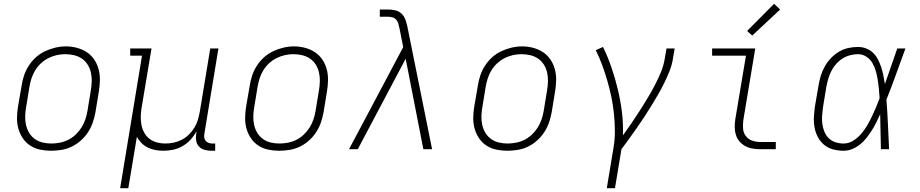

<svg xmlns="http://www.w3.org/2000/svg" viewBox="-20 -785 4840 1010"><path d="M248 8Q219 8 190.5 2Q162 -4 138.5 -19.5Q115 -35 99.5 -58.5Q84 -82 76.5 -109Q69 -136 69.5 -166Q70 -196 75 -226L94 -336Q98 -363 107 -389.5Q116 -416 132 -440.5Q148 -465 170 -484.5Q192 -504 218 -516Q244 -528 271.5 -534.5Q299 -541 327 -541Q356 -541 384.5 -533.5Q413 -526 436.5 -510.5Q460 -495 475.5 -472Q491 -449 498.5 -421.5Q506 -394 505.5 -364Q505 -334 500 -304L482 -194Q477 -167 468 -140.5Q459 -114 443 -89.5Q427 -65 405 -45.5Q383 -26 357 -13.5Q331 -1 303 3.5Q275 8 248 8ZM249 -30Q272 -30 295 -34.5Q318 -39 339 -49.5Q360 -60 378 -77Q396 -94 408.5 -114Q421 -134 428.5 -156Q436 -178 440 -201L458 -311Q462 -334 462.5 -358Q463 -382 458 -404Q453 -426 441 -445Q429 -464 411 -476.5Q393 -489 370 -494.5Q347 -500 323 -500Q301 -500 278.5 -495Q256 -490 235 -479.5Q214 -469 196 -452.5Q178 -436 165.5 -415.5Q153 -395 146 -373.5Q139 -352 135 -329L117 -219Q113 -196 112.5 -172.5Q112 -149 117 -127Q122 -105 133.5 -86Q145 -67 163 -54Q181 -41 203.5 -35.5Q226 -30 249 -30Z M612 205 727 -492H665V-530H777L725 -219Q721 -196 720.5 -173Q720 -150 724 -128.5Q728 -107 738.5 -87.5Q749 -68 766 -55Q783 -42 804.5 -36Q826 -30 849 -30Q871 -30 893 -34.5Q915 -39 935.5 -49.5Q956 -60 973 -76.5Q990 -93 1002 -112.5Q1014 -132 1020.5 -153.5Q1027 -175 1031 -197L1086 -530H1129L1055 -81Q1053 -71 1054.5 -61Q1056 -51 1062 -44Q1068 -37 1077.5 -33.5Q1087 -30 1097 -30H1112V8H1091Q1073 8 1055.5 3Q1038 -2 1026.5 -14.5Q1015 -27 1012 -45Q1009 -63 1012 -81L1014 -95Q1001 -71 982.5 -50.5Q964 -30 940.5 -16.5Q917 -3 891 2.5Q865 8 840 8Q818 8 796.5 4Q775 0 757 -9Q739 -18 724.5 -32.5Q710 -47 700 -65L655 205Z M1448 8Q1419 8 1390.5 2Q1362 -4 1338.5 -19.5Q1315 -35 1299.5 -58.5Q1284 -82 1276.5 -109Q1269 -136 1269.5 -166Q1270 -196 1275 -226L1294 -336Q1298 -363 1307 -389.5Q1316 -416 1332 -440.5Q1348 -465 1370 -484.5Q1392 -504 1418 -516Q1444 -528 1471.5 -534.5Q1499 -541 1527 -541Q1556 -541 1584.5 -533.5Q1613 -526 1636.5 -510.5Q1660 -495 1675.5 -472Q1691 -449 1698.5 -421.5Q1706 -394 1705.5 -364Q1705 -334 1700 -304L1682 -194Q1677 -167 1668 -140.5Q1659 -114 1643 -89.5Q1627 -65 1605 -45.5Q1583 -26 1557 -13.5Q1531 -1 1503 3.5Q1475 8 1448 8ZM1449 -30Q1472 -30 1495 -34.5Q1518 -39 1539 -49.5Q1560 -60 1578 -77Q1596 -94 1608.5 -114Q1621 -134 1628.5 -156Q1636 -178 1640 -201L1658 -311Q1662 -334 1662.5 -358Q1663 -382 1658 -404Q1653 -426 1641 -445Q1629 -464 1611 -476.5Q1593 -489 1570 -494.5Q1547 -500 1523 -500Q1501 -500 1478.5 -495Q1456 -490 1435 -479.5Q1414 -469 1396 -452.5Q1378 -436 1365.5 -415.5Q1353 -395 1346 -373.5Q1339 -352 1335 -329L1317 -219Q1313 -196 1312.5 -172.5Q1312 -149 1317 -127Q1322 -105 1333.5 -86Q1345 -67 1363 -54Q1381 -41 1403.5 -35.5Q1426 -30 1449 -30Z M1816 0 2101 -537 2081 -638Q2079 -649 2075.5 -660.5Q2072 -672 2064.5 -681Q2057 -690 2045.5 -693.5Q2034 -697 2021 -697H1978V-735H2021Q2041 -735 2060 -730.5Q2079 -726 2092.5 -713Q2106 -700 2112.5 -682Q2119 -664 2123 -645L2253 0H2207L2114 -476L1862 0Z M2648 8Q2619 8 2590.5 2Q2562 -4 2538.5 -19.5Q2515 -35 2499.5 -58.5Q2484 -82 2476.5 -109Q2469 -136 2469.5 -166Q2470 -196 2475 -226L2494 -336Q2498 -363 2507 -389.5Q2516 -416 2532 -440.5Q2548 -465 2570 -484.5Q2592 -504 2618 -516Q2644 -528 2671.5 -534.5Q2699 -541 2727 -541Q2756 -541 2784.5 -533.5Q2813 -526 2836.5 -510.5Q2860 -495 2875.5 -472Q2891 -449 2898.5 -421.5Q2906 -394 2905.5 -364Q2905 -334 2900 -304L2882 -194Q2877 -167 2868 -140.5Q2859 -114 2843 -89.5Q2827 -65 2805 -45.5Q2783 -26 2757 -13.5Q2731 -1 2703 3.5Q2675 8 2648 8ZM2649 -30Q2672 -30 2695 -34.5Q2718 -39 2739 -49.5Q2760 -60 2778 -77Q2796 -94 2808.5 -114Q2821 -134 2828.5 -156Q2836 -178 2840 -201L2858 -311Q2862 -334 2862.5 -358Q2863 -382 2858 -404Q2853 -426 2841 -445Q2829 -464 2811 -476.5Q2793 -489 2770 -494.5Q2747 -500 2723 -500Q2701 -500 2678.5 -495Q2656 -490 2635 -479.5Q2614 -469 2596 -452.5Q2578 -436 2565.5 -415.5Q2553 -395 2546 -373.5Q2539 -352 2535 -329L2517 -219Q2513 -196 2512.5 -172.5Q2512 -149 2517 -127Q2522 -105 2533.5 -86Q2545 -67 2563 -54Q2581 -41 2603.5 -35.5Q2626 -30 2649 -30Z M3172 205 3207 -6Q3215 -52 3214.5 -97.5Q3214 -143 3209.5 -187.5Q3205 -232 3196 -275Q3187 -318 3175 -359.5Q3163 -401 3148 -442Q3133 -483 3114 -521L3152 -538Q3178 -485 3197 -429Q3216 -373 3230 -315Q3244 -257 3251.5 -196Q3259 -135 3257 -73Q3280 -105 3302 -137Q3324 -169 3345 -202Q3366 -235 3386 -268Q3406 -301 3424 -335.5Q3442 -370 3456.5 -405Q3471 -440 3477 -477L3486 -530H3529L3520 -477Q3515 -444 3502.5 -412.5Q3490 -381 3475 -350Q3460 -319 3442.5 -289Q3425 -259 3407 -229.5Q3389 -200 3370 -171Q3351 -142 3331 -113.5Q3311 -85 3290.5 -56.5Q3270 -28 3249 0L3215 205Z M3980 0Q3959 0 3938.5 -3.5Q3918 -7 3900.5 -16.5Q3883 -26 3870 -41Q3857 -56 3851 -75.5Q3845 -95 3845 -116Q3845 -137 3848 -158L3904 -492H3726V-530H3953L3890 -152Q3887 -129 3889 -107Q3891 -85 3904 -68.5Q3917 -52 3937.5 -45Q3958 -38 3980 -38H4061V0ZM3937 -598 3910 -622 4052 -765 4084 -735Z M4418 8Q4390 8 4363 1Q4336 -6 4315.5 -23Q4295 -40 4282.5 -63.5Q4270 -87 4265 -114Q4260 -141 4261.5 -169Q4263 -197 4267 -226L4286 -336Q4290 -361 4297.5 -386Q4305 -411 4318.5 -435Q4332 -459 4351 -479Q4370 -499 4393.5 -513Q4417 -527 4442.5 -532.5Q4468 -538 4494 -538Q4517 -538 4538 -529.5Q4559 -521 4574 -506Q4589 -491 4599 -471Q4609 -451 4616 -430Q4623 -409 4627 -387Q4631 -365 4635 -343Q4651 -390 4667.5 -436.5Q4684 -483 4700 -530H4743Q4718 -463 4694 -395.5Q4670 -328 4643 -261Q4648 -196 4651 -130.5Q4654 -65 4657 0H4614Q4613 -46 4612 -92Q4611 -138 4610 -184Q4600 -162 4589.5 -140.5Q4579 -119 4566 -99Q4553 -79 4538 -59.5Q4523 -40 4504 -25Q4485 -10 4463 -1Q4441 8 4418 8ZM4418 -30Q4444 -30 4467.5 -44.5Q4491 -59 4509 -79.5Q4527 -100 4540.5 -123Q4554 -146 4565.5 -170Q4577 -194 4587.5 -218.5Q4598 -243 4607 -268Q4606 -292 4603.5 -316Q4601 -340 4597.5 -363.5Q4594 -387 4587.5 -410Q4581 -433 4569.5 -453Q4558 -473 4538 -486.5Q4518 -500 4494 -500Q4473 -500 4452 -494.5Q4431 -489 4412 -477Q4393 -465 4378 -448Q4363 -431 4353 -411Q4343 -391 4337 -370.5Q4331 -350 4327 -329L4309 -219Q4306 -197 4304.5 -175Q4303 -153 4306 -132Q4309 -111 4317 -91.5Q4325 -72 4340 -57.5Q4355 -43 4375.5 -36.5Q4396 -30 4418 -30Z"/></svg>

Font: Iosevka Slab XLtExObl
Style: Regular
Weight: 200
Width: 7
Italic angle: -9°
Monospace: yes
Designer: Belleve Invis
Foundry: Belleve Invis
Version: Version 11.1.1; ttfautohint (v1.8.3)